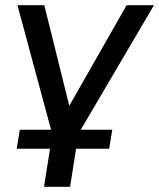

<svg xmlns="http://www.w3.org/2000/svg" viewBox="-20 -524 611 737"><path d="M149 193 172 47H44L56 -26H176L47 -504H150L246 -118L466 -504H571L290 -26H411L399 47H272L249 193Z"/></svg>

Font: Winston Medium
Style: Italic
Weight: 500
Italic angle: -9°
Designer: Original fonts by Vernon Adams / Changes by Cristiano Sobral
Foundry: Original fonts by Vernon Adams / Changes by Cristiano Sobral
Version: Version 2.503;July 17, 2020;FontCreator 13.0.0.2655 64-bit